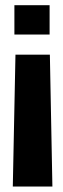

<svg xmlns="http://www.w3.org/2000/svg" viewBox="-20 -614 237 720"><path d="M38 -409 28 85.5H176.5L167 -409ZM34 -484.5H166V-594.5H34Z"/></svg>

Font: Anybody SemiCondensed SemiBold
Style: Regular
Weight: 600
Width: 4
Version: Version 1.113;gftools[0.9.25]